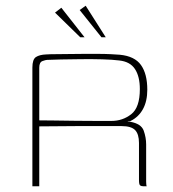

<svg xmlns="http://www.w3.org/2000/svg" viewBox="-20 -650 603 670"><path d="M371 -210Q371 -210 337.5 -210Q304 -210 247 -210Q190 -210 117 -209V0H93V-414Q93 -443 105.5 -451Q118 -459 140 -460Q155 -461 176 -461Q197 -461 222 -461.5Q247 -462 272.5 -462Q298 -462 322 -462Q346 -462 365.5 -461Q385 -460 398 -459Q450 -454 472 -423Q494 -392 494 -337Q494 -297 479 -269.5Q464 -242 436 -228Q435 -227 431.5 -226.5Q428 -226 426 -226V-225Q428 -225 431 -225Q434 -225 435 -225Q473 -218 481.5 -194Q490 -170 490 -146V-16Q490 -12 490.5 -6.5Q491 -1 492 0H480Q473 0 469 -3Q465 -6 465 -22V-151Q465 -182 451.5 -196Q438 -210 404 -210ZM117 -230Q134 -230 168.5 -229.5Q203 -229 243.5 -228.5Q284 -228 318.5 -228Q353 -228 369 -228Q408 -228 438 -251.5Q468 -275 468 -339Q468 -383 451 -409Q434 -435 396 -439Q372 -442 336.5 -443Q301 -444 263 -443.5Q225 -443 193 -442.5Q161 -442 144 -441Q140 -441 128.5 -437Q117 -433 117 -414ZM260 -520 172 -606 194 -623 275 -520ZM334 -520 258 -615 279 -630 349 -520Z"/></svg>

Font: Genos Thin Thin
Style: Regular
Weight: 250
Version: Version 1.010